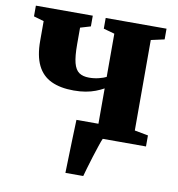

<svg xmlns="http://www.w3.org/2000/svg" viewBox="-81 -611 799 864"><g transform="rotate(10 319.0 -179.0)"><path d="M275 180Q276 150 277 109.2Q278 68.5 279.5 23.8Q281 -21 282.5 -63.5H466.5L414.5 -1.5Q409 10 400.8 35Q392.5 60 383.2 89.2Q374 118.5 366.8 143.5Q359.5 168.5 356.5 180ZM302.5 0V-50.5L383 -62V-225Q366 -215.5 345.8 -207.8Q325.5 -200 301.2 -195.8Q277 -191.5 247 -191.5Q185.5 -191.5 143.8 -211.2Q102 -231 81 -274Q60 -317 60 -385.5V-475.5L13.5 -489V-538H273.5V-489L226.5 -475V-399Q226.5 -344.5 234.2 -314.5Q242 -284.5 259.2 -272.5Q276.5 -260.5 305 -260.5Q328.5 -260.5 350 -266Q371.5 -271.5 383 -277.5V-475L332.5 -489V-538H610.5V-489L549.5 -475.5V-62L611.5 -50.5V0Z"/></g></svg>

Font: Merriweather 60pt Black
Style: Regular
Weight: 900
Version: Version 2.100